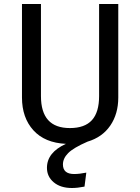

<svg xmlns="http://www.w3.org/2000/svg" viewBox="-20 -709 702 961"><path d="M572 -689V-221Q572 -139 532 -80.5Q492 -22 418 0Q347 31 321 57.5Q295 84 295 114Q295 162 351 162Q378 162 412 155L403 225Q368 232 340 232Q283 232 249 203.5Q215 175 215 131Q215 54 310 11Q204 6 147 -57Q90 -120 90 -221V-689H185V-228Q185 -148 221 -108Q257 -68 330 -68Q404 -68 440 -107.5Q476 -147 476 -228V-689Z"/></svg>

Font: Statis Sans
Style: Regular
Weight: 400
Designer: bBox Type GmbH
Foundry: bBox Type GmbH
Version: Version 1.000